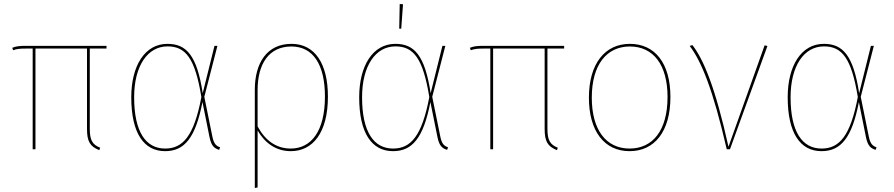

<svg xmlns="http://www.w3.org/2000/svg" viewBox="-20 -748 4480 962"><path d="M513.6 -504.7V-518.3H109.4C77.4 -518.3 60.4 -516.3 41.6 -508.6L45.6 -496.3C64.9 -503.1 78.3 -504.7 111.1 -504.7H143.7V0H157.7V-504.7H415.9V-102.6C415.9 -40.7 429.9 -14.7 477.4 4.4L481.9 -7.9C442.1 -23.7 429.9 -46.6 429.9 -102.6V-504.7Z M818.9 -528.3C706.3 -528.3 637.7 -419.4 637.7 -260.7C637.7 -80.7 700.8 9.4 807.3 9.4C904.3 9.4 959.8 -57.6 994.4 -236.7L1029.8 -60.8C1039.3 -14.1 1055.6 -4.7 1078.1 2.9L1082.8 -9.8C1064.6 -16.6 1051.4 -25.4 1043.8 -65.1L1003.7 -263L1069.4 -518.3H1054.6L995.7 -281.1C966.6 -470.4 914.3 -528.3 818.9 -528.3ZM819.3 -515.6C910.3 -515.6 957.3 -456 989 -261.7C951.9 -66.3 896.4 -3.7 807.3 -3.7C710.9 -3.7 652.1 -86.7 652.1 -260.7C652.1 -418.6 719.9 -515.6 819.3 -515.6Z M1440.4 -528.3C1317.3 -528.3 1256.7 -432.3 1256.7 -298.1V193.9L1270.7 191.3V-94.2C1306.5 -32.1 1362.2 9.4 1437.1 9.4C1546.4 9.4 1623 -82.1 1623 -264C1623 -427.6 1558.7 -528.3 1440.4 -528.3ZM1436.7 -3.7C1363.2 -3.7 1308.5 -44.8 1270.7 -114.7V-296.4C1270.7 -428.3 1327.7 -515.1 1440 -515.1C1549.6 -515.1 1608.1 -423.1 1608.1 -264C1608.1 -90 1538.6 -3.7 1436.7 -3.7Z M1982.7 -727.7 1980.3 -604.3H1990.4L1999.3 -726.9ZM1960.9 -528.3C1848.3 -528.3 1779.7 -419.4 1779.7 -260.7C1779.7 -80.7 1842.9 9.4 1949.3 9.4C2046.3 9.4 2101.9 -57.6 2136.4 -236.7L2171.9 -60.9C2181.3 -14.1 2197.6 -4.7 2220.1 2.9L2224.9 -9.9C2206.6 -16.6 2193.4 -25.4 2185.9 -65.1L2145.7 -263L2211.4 -518.3H2196.6L2137.7 -281.1C2108.6 -470.4 2056.3 -528.3 1960.9 -528.3ZM1961.3 -515.6C2052.3 -515.6 2099.3 -456 2131 -261.7C2093.9 -66.3 2038.4 -3.7 1949.3 -3.7C1852.9 -3.7 1794.1 -86.7 1794.1 -260.7C1794.1 -418.6 1861.9 -515.6 1961.3 -515.6Z M2806.6 -504.7V-518.3H2402.4C2370.4 -518.3 2353.4 -516.3 2334.6 -508.6L2338.6 -496.3C2357.9 -503.1 2371.3 -504.7 2404.1 -504.7H2436.7V0H2450.7V-504.7H2708.9V-102.6C2708.9 -40.7 2722.9 -14.7 2770.4 4.4L2774.9 -7.9C2735.1 -23.7 2722.9 -46.6 2722.9 -102.6V-504.7Z M3136 -528.3C3012.4 -528.3 2930.7 -431 2930.7 -258.4C2930.7 -91 3007.8 9.4 3134.4 9.4C3259.6 9.4 3339.1 -89 3339.1 -262C3339.1 -432 3261 -528.3 3136 -528.3ZM3136 -515.1C3253.1 -515.1 3324.7 -423.7 3324.7 -262C3324.7 -95.6 3251.3 -3.7 3134.4 -3.7C3016.6 -3.7 2945.1 -97.6 2945.1 -258.4C2945.1 -425.3 3020.7 -515.1 3136 -515.1Z M3449.3 -522.1 3435.7 -517.7C3493.4 -442.3 3552.1 -301.1 3621.3 0H3637.4L3825.1 -517.4L3811.1 -521L3630 -12.9C3563.6 -312.3 3504.4 -451 3449.3 -522.1Z M4107.9 -528.3C3995.3 -528.3 3926.7 -419.4 3926.7 -260.7C3926.7 -80.7 3989.8 9.4 4096.3 9.4C4193.3 9.4 4248.8 -57.6 4283.4 -236.7L4318.8 -60.8C4328.3 -14.1 4344.6 -4.7 4367.1 2.9L4371.8 -9.8C4353.6 -16.6 4340.4 -25.4 4332.8 -65.1L4292.7 -263L4358.4 -518.3H4343.6L4284.7 -281.1C4255.6 -470.4 4203.3 -528.3 4107.9 -528.3ZM4108.3 -515.6C4199.3 -515.6 4246.3 -456 4278 -261.7C4240.9 -66.3 4185.4 -3.7 4096.3 -3.7C3999.9 -3.7 3941.1 -86.7 3941.1 -260.7C3941.1 -418.6 4008.9 -515.6 4108.3 -515.6Z"/></svg>

Font: Fira Sans Hair
Style: Regular
Weight: 100
Designer: bBox Type GmbH & Carrois Corporate GbR & Edenspiekermann AG
Foundry: bBox Type GmbH & Carrois Corporate GbR & Edenspiekermann AG
Version: Version 4.300;PS 004.300;hotconv 1.0.88;makeotf.lib2.5.64775